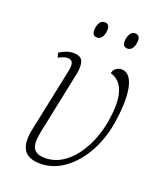

<svg xmlns="http://www.w3.org/2000/svg" viewBox="-137 -815 768 913"><g transform="rotate(20 247.5 -358.5)"><path d="M175 10Q113 10 91.5 -25.5Q70 -61 85 -131L152 -451Q158 -481 152 -494Q146 -507 127 -507Q118 -507 107.5 -503.5Q97 -500 82 -492L75 -515Q92 -526 109.5 -532.5Q127 -539 145 -539Q185 -539 193 -513.5Q201 -488 193 -451L127 -133Q114 -71 129.5 -47Q145 -23 186 -23Q233 -23 271.5 -47Q310 -71 339.5 -111.5Q369 -152 388 -203Q407 -254 414 -307Q424 -377 416 -419Q408 -461 388.5 -482Q369 -503 344 -509Q348 -528 361 -536Q374 -544 386 -544Q429 -544 445 -483Q461 -422 445 -309Q432 -216 392.5 -144Q353 -72 296.5 -31Q240 10 175 10ZM379 -646Q354 -646 354 -674Q354 -694 363 -710.5Q372 -727 389 -727Q413 -727 413 -699Q413 -676 403.5 -661Q394 -646 379 -646ZM224 -646Q200 -646 200 -674Q200 -694 208.5 -710.5Q217 -727 235 -727Q259 -727 259 -699Q259 -676 249.5 -661Q240 -646 224 -646Z"/></g></svg>

Font: Noto Serif SemiCondensed ExtraLight
Style: Italic
Weight: 200
Width: 4
Italic angle: -12°
Designer: Monotype Design Team
Foundry: Monotype Imaging Inc.
Version: Version 2.013